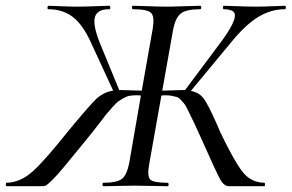

<svg xmlns="http://www.w3.org/2000/svg" viewBox="-48 -645 1010 665"><path d="M938 -625Q942 -625 942 -619Q942 -613 938 -613Q890 -613 846 -586Q802 -559 753 -499L613 -330Q642 -325 658 -303Q674 -281 703 -215Q711 -196 716 -185Q763 -87 792 -50Q821 -13 867 -12Q870 -12 870 -6Q870 0 867 0H745Q728 0 715 -23Q702 -46 646 -172Q639 -188 628 -211.5Q617 -235 612.5 -244Q608 -253 600.5 -268Q593 -283 588.5 -288Q584 -293 577 -300.5Q570 -308 563 -309.5Q556 -311 547 -313Q538 -315 526 -315Q516 -315 511 -314L469 -78Q461 -35 472 -23.5Q483 -12 532 -12Q536 -12 536 -6Q536 0 532 0Q518 0 480 -1Q442 -2 419 -2Q397 -2 360 -1Q323 0 310 0Q307 0 307 -6Q307 -12 310 -12Q358 -12 375 -26Q392 -40 400 -83L440 -314Q436 -315 427 -315Q413 -315 402.5 -313.5Q392 -312 380.5 -305.5Q369 -299 362.5 -294.5Q356 -290 342 -274.5Q328 -259 320 -249Q312 -239 291 -211.5Q270 -184 255 -166Q201 -100 175.5 -69Q150 -38 132.5 -21Q115 -4 110 -2Q105 0 96 0H-25Q-28 0 -28 -6Q-28 -12 -25 -12Q23 -13 66 -52Q109 -91 189 -192Q268 -287 286 -303Q313 -327 344 -331L265 -502Q237 -562 202.5 -587.5Q168 -613 120 -613Q116 -613 116.5 -619Q117 -625 120 -625Q131 -625 162 -623.5Q193 -622 220 -622Q247 -622 283 -623.5Q319 -625 330 -625Q334 -625 334 -619Q334 -613 330 -613Q286 -613 280 -582.5Q274 -552 302 -486L365 -333H377Q391 -333 443 -331L481 -546Q488 -588 475 -600.5Q462 -613 413 -613Q409 -613 409 -619Q409 -625 413 -625Q427 -625 466 -623.5Q505 -622 526 -622Q551 -622 592 -623.5Q633 -625 645 -625Q649 -625 649 -619Q649 -613 645 -613Q597 -613 578 -598Q559 -583 551 -539L514 -331Q566 -333 578 -333H593L708 -487Q780 -581 762 -603Q753 -613 727 -613Q724 -613 724 -619Q724 -625 727 -625Q740 -625 776 -623.5Q812 -622 838 -622Q866 -622 897.5 -623.5Q929 -625 938 -625Z"/></svg>

Font: Cormorant Infant Book
Style: Italic
Weight: 500
Italic angle: -10°
Designer: Christian Thalmann (Catharsis Fonts)
Version: Version 1.000;PS 002.000;hotconv 1.0.88;makeotf.lib2.5.64775